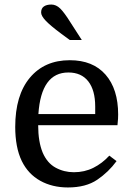

<svg xmlns="http://www.w3.org/2000/svg" viewBox="-20 -815 584 845"><path d="M497 -264H148Q148 -191 168 -143Q188 -97 225 -77Q262 -57 305 -57Q352 -57 391 -76.5Q430 -96 461 -130L493 -106Q458 -58 408 -24Q358 10 279 10Q210 10 157 -19.5Q104 -49 76 -106Q61 -137 54 -175Q47 -213 47 -256Q47 -396 111.5 -473Q176 -550 287 -550Q389 -550 444.5 -486.5Q500 -423 500 -311Q500 -301 499.5 -292.5Q499 -284 497 -264ZM281 -496Q161 -496 149 -313H399V-346Q399 -418 368.5 -457Q338 -496 281 -496ZM291 -715 340 -639H287L249 -667Q202 -702 181.5 -723.5Q161 -745 161 -760Q161 -778 173 -786.5Q185 -795 206 -795Q227 -795 245 -777.5Q263 -760 291 -715Z"/></svg>

Font: Domine
Style: Regular
Weight: 400
Designer: Pablo Impallari, Rodrigo Fuenzalida, Brenda Gallo
Foundry: Pablo Impallari, Rodrigo Fuenzalida, Brenda Gallo
Version: Version 2.000;September 19, 2022;FontCreator 14.0.0.2877 64-